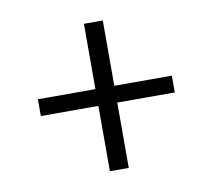

<svg xmlns="http://www.w3.org/2000/svg" viewBox="-62 -680 698 631"><g transform="rotate(-10 287.5 -365.0)"><path d="M256 -119V-337H64V-393H256V-611H319V-393H511V-337H319V-119Z"/></g></svg>

Font: Jozsika Light
Style: Regular
Weight: 300
Monospace: yes
Designer: Belleve Invis
Foundry: Belleve Invis
Version: 2.1.0